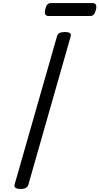

<svg xmlns="http://www.w3.org/2000/svg" viewBox="-20 -1225 652 1259"><path d="M115 14Q93 14 82.5 7Q72 0 76 -16L354 -988Q358 -1002 370.5 -1008.5Q383 -1015 405 -1015Q428 -1015 438 -1008Q448 -1001 443 -985L166 -14Q162 0 150 7Q138 14 115 14ZM300 -1120Q281 -1120 276.5 -1131.5Q272 -1143 276 -1161Q281 -1183 289.5 -1194Q298 -1205 316 -1205H585Q605 -1205 609.5 -1192.5Q614 -1180 609 -1161Q604 -1141 595.5 -1130.5Q587 -1120 570 -1120Z"/></svg>

Font: Playwrite AU QLD
Style: Regular
Weight: 400
Designer: Veronika Burian, José Scaglione
Foundry: TypeTogether
Version: Version 1.002